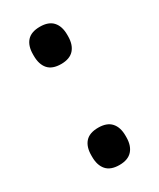

<svg xmlns="http://www.w3.org/2000/svg" viewBox="-132 -510 472 569"><g transform="rotate(-30 104.5 -225.5)"><path d="M104.5 10.5Q74.5 10.5 60.2 -5.8Q46 -22 46 -51V-56Q46 -85 60.2 -101Q74.5 -117 104.5 -117Q134 -117 148.5 -101Q163 -85 163 -56V-51Q163 -22 148.5 -5.8Q134 10.5 104.5 10.5ZM104.5 -335Q74.5 -335 60.2 -351.2Q46 -367.5 46 -396.5V-401.5Q46 -430.5 60.2 -446.5Q74.5 -462.5 104.5 -462.5Q134 -462.5 148.5 -446.5Q163 -430.5 163 -401.5V-396.5Q163 -367.5 148.5 -351.2Q134 -335 104.5 -335Z"/></g></svg>

Font: Anek Tamil Medium
Style: Regular
Weight: 500
Designer: Aadarsh Rajan (Tamil), Yesha Goshar (Latin)
Foundry: Ek Type
Version: Version 1.003